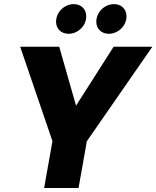

<svg xmlns="http://www.w3.org/2000/svg" viewBox="-20 -934 777 954"><path d="M240.6 -232.5 199.3 0H370.3L411.6 -232.5L737.1 -701.9H544.6L311.3 -335.9H378.6L274.3 -701.9H80.2ZM320.5 -766.1C366.6 -766.1 408.5 -804.9 408.5 -852.9C408.5 -888.3 383.8 -913.5 346.3 -913.5C300.4 -913.5 258.5 -874.2 258.5 -825.6C258.5 -791.3 284.2 -766.1 320.5 -766.1ZM520.5 -766.1C566.6 -766.1 608.5 -804.9 608.5 -852.9C608.5 -888.3 583.8 -913.5 546.3 -913.5C500.4 -913.5 458.5 -874.2 458.5 -825.6C458.5 -791.3 484.2 -766.1 520.5 -766.1Z"/></svg>

Font: Poppins Devanagari Thin
Style: Italic
Weight: 100
Italic angle: -10°
Designer: Ninad Kale (Devanagari), Jonny Pinhorn (Latin)
Foundry: Indian Type Foundry
Version: 4.005